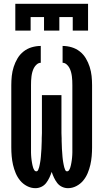

<svg xmlns="http://www.w3.org/2000/svg" viewBox="-20 -975 540 1003"><path d="M165 8Q142 8 121 -3Q100 -14 85.5 -31.5Q71 -49 62 -70.5Q53 -92 48 -114Q43 -136 41 -159Q39 -182 39 -205V-530Q39 -554 41.5 -578Q44 -602 51.5 -625.5Q59 -649 71.5 -670Q84 -691 103 -706Q122 -721 145.5 -728Q169 -735 193 -735V-647Q182 -647 172.5 -639Q163 -631 157.5 -620.5Q152 -610 149 -599Q146 -588 144.5 -576.5Q143 -565 142.5 -553.5Q142 -542 142 -530V-205Q142 -198 142 -191.5Q142 -185 142 -178.5Q142 -172 142.5 -165Q143 -158 143.5 -151.5Q144 -145 145 -138.5Q146 -132 147 -125.5Q148 -119 149.5 -112.5Q151 -106 153 -99.5Q155 -93 159 -86.5Q163 -80 170 -80Q176 -80 179.5 -87.5Q183 -95 184.5 -101.5Q186 -108 187.5 -115Q189 -122 190 -128.5Q191 -135 192 -142Q193 -149 193.5 -156Q194 -163 194.5 -170Q195 -177 195.5 -183.5Q196 -190 196.5 -197Q197 -204 197 -211Q197 -218 197.5 -225Q198 -232 198 -239Q198 -246 198 -252.5Q198 -259 198.5 -266Q199 -273 199 -280Q199 -287 199 -294V-478H301V-294Q301 -287 301 -280Q301 -273 301.5 -266Q302 -259 302 -252.5Q302 -246 302 -239Q302 -232 302.5 -225Q303 -218 303 -211Q303 -204 303.5 -197Q304 -190 304.5 -183.5Q305 -177 305.5 -170Q306 -163 306.5 -156Q307 -149 308 -142Q309 -135 310 -128.5Q311 -122 312.5 -115Q314 -108 315.5 -101.5Q317 -95 320.5 -87.5Q324 -80 330 -80Q337 -80 341 -86.5Q345 -93 347 -99.5Q349 -106 350.5 -112.5Q352 -119 353 -125.5Q354 -132 355 -138.5Q356 -145 356.5 -151.5Q357 -158 357.5 -165Q358 -172 358 -178.5Q358 -185 358 -191.5Q358 -198 358 -205V-530Q358 -542 357.5 -553.5Q357 -565 355.5 -576.5Q354 -588 351 -599Q348 -610 342.5 -620.5Q337 -631 327.5 -639Q318 -647 307 -647V-735Q331 -735 354.5 -728Q378 -721 397 -706Q416 -691 428.5 -670Q441 -649 448.5 -625.5Q456 -602 458.5 -578Q461 -554 461 -530V-205Q461 -182 459 -159Q457 -136 452 -114Q447 -92 438 -70.5Q429 -49 414.5 -31.5Q400 -14 379 -3Q358 8 335 8Q319 8 304 1Q289 -6 279 -19Q269 -32 262 -47Q255 -62 250 -77Q245 -62 238 -47Q231 -32 221 -19Q211 -6 196 1Q181 8 165 8ZM60 -815V-955H440V-815H360V-886H290V-815H210V-886H140V-815Z"/></svg>

Font: Zed Mono
Style: Bold
Weight: 700
Monospace: yes
Designer: Belleve Invis
Foundry: Belleve Invis
Version: Version 1.0.0; ttfautohint (v1.8.4)